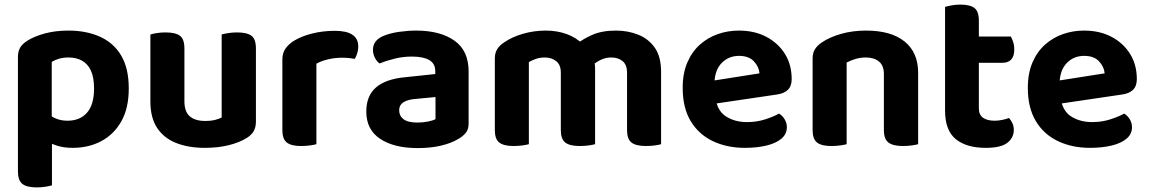

<svg xmlns="http://www.w3.org/2000/svg" viewBox="-20 -628 4997 835"><path d="M296 15Q366 15 421 -14.5Q476 -44 508 -101Q540 -158 540 -243Q540 -331 507 -386.5Q474 -442 414.5 -468.5Q355 -495 278 -495Q221 -495 175 -482.5Q129 -470 99 -451Q78 -438 68 -421.5Q58 -405 58 -380V-53H205V-359Q218 -367 236.5 -372.5Q255 -378 278 -378Q312 -378 337 -364Q362 -350 375.5 -320.5Q389 -291 389 -243Q389 -173 358.5 -138Q328 -103 273 -103Q242 -103 217.5 -115Q193 -127 176 -141V-16Q198 -4 228 5.5Q258 15 296 15ZM206 -91H58V117Q58 157 77.5 172Q97 187 139 187Q160 187 178 184Q196 181 206 178Z M634 -187V-259H782V-188Q782 -142 805.5 -122Q829 -102 872 -102Q899 -102 917 -107Q935 -112 944 -117V-259H1093V-99Q1093 -75 1083.5 -58Q1074 -41 1053 -28Q1021 -8 974.5 3.5Q928 15 871 15Q800 15 746.5 -6Q693 -27 663.5 -71.5Q634 -116 634 -187ZM1093 -214H944V-478Q954 -481 972 -484Q990 -487 1011 -487Q1054 -487 1073.5 -472.5Q1093 -458 1093 -417ZM782 -214H634V-478Q643 -481 661 -484Q679 -487 700 -487Q743 -487 762.5 -472.5Q782 -458 782 -417Z M1356 -351V-226H1208V-369Q1208 -397 1221.5 -416.5Q1235 -436 1259 -451Q1292 -471 1338.5 -482.5Q1385 -494 1436 -494Q1538 -494 1538 -426Q1538 -410 1533.5 -396Q1529 -382 1523 -372Q1513 -374 1498.5 -375.5Q1484 -377 1467 -377Q1437 -377 1407 -370Q1377 -363 1356 -351ZM1208 -264 1356 -261V-1Q1346 2 1328 4.5Q1310 7 1289 7Q1247 7 1227.5 -8Q1208 -23 1208 -62Z M1796 -95Q1819 -95 1841.5 -99.5Q1864 -104 1874 -110V-206L1790 -198Q1756 -196 1736 -184Q1716 -172 1716 -148Q1716 -124 1735 -109.5Q1754 -95 1796 -95ZM1790 -495Q1894 -495 1956 -451.5Q2018 -408 2018 -317V-90Q2018 -65 2005 -49.5Q1992 -34 1972 -23Q1942 -5 1897.5 5.5Q1853 16 1796 16Q1694 16 1633.5 -24Q1573 -64 1573 -143Q1573 -211 1615 -247.5Q1657 -284 1740 -292L1873 -306V-318Q1873 -352 1846.5 -367Q1820 -382 1771 -382Q1733 -382 1696.5 -373Q1660 -364 1631 -352Q1619 -360 1610.5 -376.5Q1602 -393 1602 -411Q1602 -453 1648 -472Q1677 -484 1715.5 -489.5Q1754 -495 1790 -495Z M2568 -331V-217H2419V-312Q2419 -346 2399 -362Q2379 -378 2349 -378Q2327 -378 2309.5 -371.5Q2292 -365 2280 -358V-217H2132V-373Q2132 -398 2142.5 -414.5Q2153 -431 2173 -444Q2206 -467 2254 -481Q2302 -495 2354 -495Q2402 -495 2444 -480Q2486 -465 2517 -434Q2525 -428 2532.5 -421.5Q2540 -415 2544 -407Q2554 -391 2561 -371Q2568 -351 2568 -331ZM2855 -316V-217H2707V-312Q2707 -346 2688 -362Q2669 -378 2638 -378Q2615 -378 2594.5 -368.5Q2574 -359 2559 -346L2481 -432Q2514 -458 2556 -476.5Q2598 -495 2659 -495Q2711 -495 2756 -477Q2801 -459 2828 -420Q2855 -381 2855 -316ZM2132 -263H2280V-1Q2270 2 2252 4.5Q2234 7 2213 7Q2171 7 2151.5 -8Q2132 -23 2132 -62ZM2419 -263H2568V-1Q2558 2 2540 4.5Q2522 7 2501 7Q2458 7 2438.5 -8Q2419 -23 2419 -62ZM2707 -263H2855V-1Q2846 2 2828 4.5Q2810 7 2789 7Q2746 7 2726.5 -8Q2707 -23 2707 -62Z M3041 -170 3035 -270 3283 -309Q3281 -337 3259 -361Q3237 -385 3194 -385Q3149 -385 3119 -354.5Q3089 -324 3087 -268L3092 -199Q3101 -144 3139 -120.5Q3177 -97 3229 -97Q3271 -97 3308 -109Q3345 -121 3368 -134Q3383 -125 3392.5 -109Q3402 -93 3402 -75Q3402 -45 3378.5 -25Q3355 -5 3313.5 5Q3272 15 3219 15Q3142 15 3080.5 -14Q3019 -43 2984 -101Q2949 -159 2949 -246Q2949 -310 2969.5 -357Q2990 -404 3024.5 -434.5Q3059 -465 3102.5 -480Q3146 -495 3193 -495Q3262 -495 3313.5 -467.5Q3365 -440 3394 -393Q3423 -346 3423 -284Q3423 -253 3406 -237Q3389 -221 3359 -217Z M3973 -311V-217H3824V-306Q3824 -343 3802.5 -360.5Q3781 -378 3746 -378Q3721 -378 3700 -371.5Q3679 -365 3662 -356V-217H3514V-373Q3514 -398 3524.5 -414.5Q3535 -431 3555 -444Q3587 -466 3637 -480.5Q3687 -495 3747 -495Q3855 -495 3914 -447.5Q3973 -400 3973 -311ZM3514 -263H3662V-1Q3652 2 3634 4.5Q3616 7 3595 7Q3553 7 3533.5 -8Q3514 -23 3514 -62ZM3824 -263H3973V-1Q3963 2 3945 4.5Q3927 7 3906 7Q3864 7 3844 -8Q3824 -23 3824 -62Z M4090 -264H4237V-157Q4237 -129 4255 -116Q4273 -103 4306 -103Q4321 -103 4338.5 -106.5Q4356 -110 4368 -115Q4376 -106 4382.5 -93Q4389 -80 4389 -63Q4389 -29 4361 -7Q4333 15 4267 15Q4183 15 4136.5 -23Q4090 -61 4090 -147ZM4184 -355V-469H4376Q4381 -461 4386 -446Q4391 -431 4391 -413Q4391 -383 4377.5 -369Q4364 -355 4341 -355ZM4237 -239H4090V-598Q4100 -601 4118 -604.5Q4136 -608 4156 -608Q4199 -608 4218 -593Q4237 -578 4237 -538Z M4542 -170 4536 -270 4784 -309Q4782 -337 4760 -361Q4738 -385 4695 -385Q4650 -385 4620 -354.5Q4590 -324 4588 -268L4593 -199Q4602 -144 4640 -120.5Q4678 -97 4730 -97Q4772 -97 4809 -109Q4846 -121 4869 -134Q4884 -125 4893.5 -109Q4903 -93 4903 -75Q4903 -45 4879.5 -25Q4856 -5 4814.5 5Q4773 15 4720 15Q4643 15 4581.5 -14Q4520 -43 4485 -101Q4450 -159 4450 -246Q4450 -310 4470.5 -357Q4491 -404 4525.5 -434.5Q4560 -465 4603.5 -480Q4647 -495 4694 -495Q4763 -495 4814.5 -467.5Q4866 -440 4895 -393Q4924 -346 4924 -284Q4924 -253 4907 -237Q4890 -221 4860 -217Z"/></svg>

Font: Baloo Bhaijaan 2
Style: Bold
Weight: 700
Designer: Sanskriti Dholi, Noopur Datye and Ek Type
Foundry: Ek Type
Version: Version 1.701